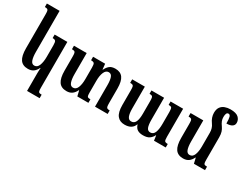

<svg xmlns="http://www.w3.org/2000/svg" viewBox="-101 -1381 2834 2236"><g transform="rotate(30 1316.5 -262.5)"><path d="M332 237V-1Q332 -18 333 -36.5Q334 -55 335 -72H331Q313 -33 284 -11.5Q255 10 210 10Q139 10 106 -37.5Q73 -85 73 -187V-641Q73 -674 69.5 -689Q66 -704 55.5 -708.5Q45 -713 23 -713V-760H194V-210Q194 -140 208 -100Q222 -60 256 -60Q296 -60 314 -106Q332 -152 332 -222V-374Q332 -421 321.5 -433Q311 -445 282 -445V-492H453V122Q453 153 456 167.5Q459 182 469 186Q479 190 501 190V237Z M1230 -119Q1230 -87 1233.5 -71.5Q1237 -56 1247.5 -51.5Q1258 -47 1279 -47V0H1109V-291Q1109 -354 1096 -391Q1083 -428 1048 -428Q1011 -428 991.5 -384Q972 -340 972 -268V-115Q972 -84 975 -69.5Q978 -55 988 -51Q998 -47 1020 -47V0H871L854 -72H850Q832 -33 803 -11.5Q774 10 729 10Q658 10 625 -37.5Q592 -85 592 -187V-373Q592 -406 588.5 -421Q585 -436 574.5 -440.5Q564 -445 542 -445V-492H713V-210Q713 -142 727 -102.5Q741 -63 775 -63Q815 -63 833 -107.5Q851 -152 851 -222V-377Q851 -421 841 -433Q831 -445 799 -445V-492H961L969 -418H973Q989 -454 1016.5 -478Q1044 -502 1096 -502Q1164 -502 1197 -456.5Q1230 -411 1230 -313Z M1841 -492H2010V-116Q2010 -73 2018 -60Q2026 -47 2060 -47V0H1902L1893 -66H1889Q1873 -33 1843.5 -11.5Q1814 10 1758 10Q1712 10 1683.5 -7.5Q1655 -25 1642 -68H1639Q1611 10 1510 10Q1445 10 1410 -34Q1375 -78 1375 -176V-374Q1375 -406 1371.5 -421Q1368 -436 1357.5 -440.5Q1347 -445 1325 -445V-492H1495V-198Q1495 -131 1509.5 -96Q1524 -61 1558 -61Q1599 -61 1616 -99Q1633 -137 1633 -208V-375Q1633 -407 1629.5 -422.5Q1626 -438 1615.5 -442.5Q1605 -447 1584 -447V-492H1754V-198Q1754 -128 1767.5 -94.5Q1781 -61 1815 -61Q1856 -61 1873 -103.5Q1890 -146 1890 -220V-378Q1890 -424 1881 -435.5Q1872 -447 1841 -447Z M2540 -115Q2540 -84 2543 -69.5Q2546 -55 2556 -51Q2566 -47 2588 -47V0H2439L2422 -72H2418Q2400 -33 2371 -11.5Q2342 10 2297 10Q2226 10 2193 -37.5Q2160 -85 2160 -187V-373Q2160 -406 2156.5 -421Q2153 -436 2142.5 -440.5Q2132 -445 2110 -445V-492H2281V-210Q2281 -140 2295 -101.5Q2309 -63 2343 -63Q2383 -63 2401 -107.5Q2419 -152 2419 -222V-406Q2419 -435 2411 -461.5Q2403 -488 2386 -511Q2364 -541 2354 -571.5Q2344 -602 2344 -631Q2344 -680 2364.5 -708.5Q2385 -737 2419 -749.5Q2453 -762 2492 -762Q2569 -762 2601 -732.5Q2633 -703 2633 -661Q2633 -629 2606.5 -612Q2580 -595 2532 -595Q2532 -656 2524.5 -681.5Q2517 -707 2497 -707Q2479 -707 2471.5 -690Q2464 -673 2464 -643Q2464 -615 2473.5 -591Q2483 -567 2504 -538Q2521 -514 2530.5 -485.5Q2540 -457 2540 -413Z"/></g></svg>

Font: Noto Serif Armenian ExtraCondensed
Style: Bold
Weight: 700
Width: 2
Designer: Monotype Design Team
Foundry: Monotype Imaging Inc.
Version: Version 2.008; ttfautohint (v1.8.4.7-5d5b)